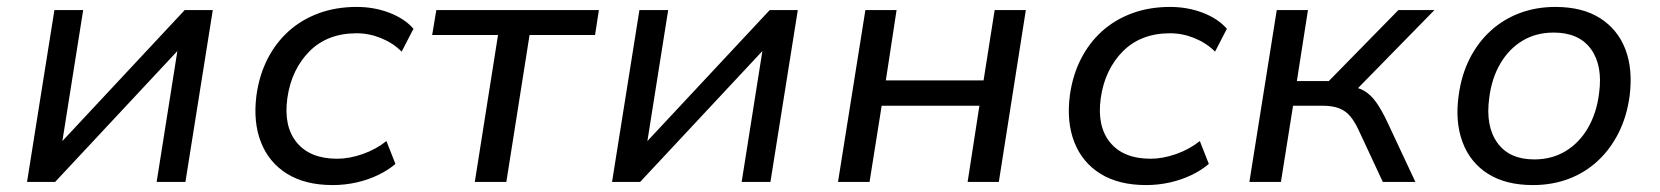

<svg xmlns="http://www.w3.org/2000/svg" viewBox="-20 -525 4790 554"><path d="M58 0 137 -496H220L160 -118L513 -496H594L515 0H432L492 -379H493L139 0Z M940 9Q861 9 808.5 -23.5Q756 -56 733 -114.5Q710 -173 720 -250Q728 -308 752 -355Q776 -402 813.5 -435.5Q851 -469 900.5 -487Q950 -505 1009 -505Q1060 -505 1104 -488Q1148 -471 1173 -442L1139 -376Q1114 -401 1079.5 -415Q1045 -429 1009 -429Q967 -429 933 -416Q899 -403 873.5 -377.5Q848 -352 831.5 -318Q815 -284 809 -241Q798 -160 836.5 -113.5Q875 -67 953 -67Q988 -67 1026.5 -80.5Q1065 -94 1095 -118L1121 -52Q1100 -34 1071 -20Q1042 -6 1008.5 1.5Q975 9 940 9Z M1350 0 1417 -424H1227L1239 -496H1708L1697 -424H1508L1441 0Z M1746 0 1825 -496H1908L1848 -118L2201 -496H2282L2203 0H2120L2180 -379H2181L1827 0Z M2398 0 2477 -496H2567L2536 -293H2818L2850 -496H2940L2862 0H2772L2806 -220H2524L2489 0Z M3287 9Q3208 9 3155.5 -23.5Q3103 -56 3080 -114.5Q3057 -173 3067 -250Q3075 -308 3099 -355Q3123 -402 3160.5 -435.5Q3198 -469 3247.5 -487Q3297 -505 3356 -505Q3407 -505 3451 -488Q3495 -471 3520 -442L3486 -376Q3461 -401 3426.5 -415Q3392 -429 3356 -429Q3314 -429 3280 -416Q3246 -403 3220.5 -377.5Q3195 -352 3178.5 -318Q3162 -284 3156 -241Q3145 -160 3183.5 -113.5Q3222 -67 3300 -67Q3335 -67 3373.5 -80.5Q3412 -94 3442 -118L3468 -52Q3447 -34 3418 -20Q3389 -6 3355.5 1.5Q3322 9 3287 9Z M3585 0 3664 -496H3754L3722 -291H3814L4015 -496H4119L3883 -255L3867 -277Q3898 -274 3917 -262.5Q3936 -251 3951.5 -229Q3967 -207 3983 -173L4064 0H3970L3901 -148Q3889 -174 3876 -189.5Q3863 -205 3844 -212.5Q3825 -220 3794 -220H3711L3676 0Z M4403 9Q4325 9 4273.5 -23.5Q4222 -56 4200 -115Q4178 -174 4189 -251Q4197 -309 4220.5 -355.5Q4244 -402 4280.5 -435.5Q4317 -469 4364.5 -487Q4412 -505 4468 -505Q4546 -505 4597 -472.5Q4648 -440 4670 -382.5Q4692 -325 4682 -247Q4674 -189 4650.5 -142Q4627 -95 4590.5 -61Q4554 -27 4506.5 -9Q4459 9 4403 9ZM4407 -65Q4458 -65 4497.5 -89Q4537 -113 4562 -156Q4587 -199 4594 -256Q4605 -336 4570.5 -383.5Q4536 -431 4463 -431Q4412 -431 4373 -407.5Q4334 -384 4309 -341.5Q4284 -299 4277 -242Q4266 -161 4300.5 -113Q4335 -65 4407 -65Z"/></svg>

Font: Nunito Sans 7pt
Style: Italic
Weight: 400
Italic angle: -9°
Designer: Vernon Adams
Foundry: Vernon Adams
Version: Version 3.101;gftools[0.9.27]